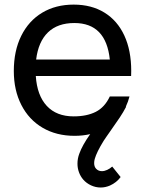

<svg xmlns="http://www.w3.org/2000/svg" viewBox="-20 -575 630 834"><path d="M135.5 -245Q141 -160.5 183.2 -115Q225.5 -69.5 300 -69.5Q357 -69.5 396 -89.2Q435 -109 457 -156H542.5Q537 -134 526.5 -111.5H528Q515.5 -87.5 499.8 -64Q484 -40.5 456.5 -1.5Q450.5 7 442 19.2Q433.5 31.5 430 37Q400 85.5 391.5 115.5Q389 124.5 389 133.5Q389 149 397.5 158Q407.5 168.5 422.5 168.5Q433.5 168.5 445.5 163Q457.5 157.5 467.5 148.5L504 194Q486.5 218 457.5 231Q437.5 239.5 417.5 239.5Q395.5 239.5 375.5 230.2Q355.5 221 341.5 205Q329.5 191 323 173.2Q316.5 155.5 316.5 136Q316.5 113.5 324.5 92.5Q337.5 56 371.5 8L372 7.5Q340 15 304 15Q225 15 165.2 -20Q105.5 -55 72.8 -119Q40 -183 40 -266.5Q40 -354 72.2 -419.2Q104.5 -484.5 163.2 -519.8Q222 -555 300 -555Q377.5 -555 433.8 -520.2Q490 -485.5 520 -420.8Q550 -356 550 -267Q550 -252.5 549.5 -245ZM137 -316.5H457Q440.5 -475 303 -475Q230.5 -475 188.5 -434.5Q146.5 -394 137 -316.5Z"/></svg>

Font: CCSD_manrope Medium
Style: Regular
Weight: 500
Designer: Mikhail Sharanda
Foundry: Mikhail Sharanda
Version: Version 4.503